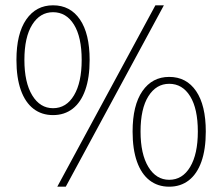

<svg xmlns="http://www.w3.org/2000/svg" viewBox="-20 -692 838 724"><path d="M180 -258Q137 -258 106 -282Q75 -306 58.5 -352.5Q42 -399 42 -466Q42 -565 79 -618.5Q116 -672 180 -672Q245 -672 281.5 -618.5Q318 -565 318 -466Q318 -399 301.5 -352.5Q285 -306 254 -282Q223 -258 180 -258ZM180 -284Q230 -284 259 -332.5Q288 -381 288 -466Q288 -552 259 -599Q230 -646 180 -646Q131 -646 101.5 -599Q72 -552 72 -466Q72 -381 101.5 -332.5Q131 -284 180 -284ZM196 12 566 -672H598L228 12ZM618 12Q575 12 544 -12Q513 -36 496.5 -82.5Q480 -129 480 -196Q480 -295 517 -348.5Q554 -402 618 -402Q683 -402 719.5 -348.5Q756 -295 756 -196Q756 -129 739.5 -82.5Q723 -36 692 -12Q661 12 618 12ZM618 -14Q668 -14 697 -62.5Q726 -111 726 -196Q726 -282 697 -329Q668 -376 618 -376Q569 -376 539.5 -329Q510 -282 510 -196Q510 -111 539.5 -62.5Q569 -14 618 -14Z"/></svg>

Font: Source Sans 3 VF
Style: Regular
Weight: 200
Designer: Paul D. Hunt
Foundry: Adobe
Version: Version 3.046;hotconv 1.0.118;makeotfexe 2.5.65603